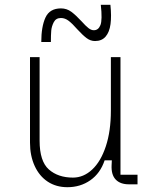

<svg xmlns="http://www.w3.org/2000/svg" viewBox="-20 -768 640 800"><path d="M105 -174V-530H145V-182Q145 -96 183.5 -62Q222 -28 284 -28Q328 -28 364 -61.5Q400 -95 421 -158.5Q442 -222 442 -307V-530H482V-40H553V0H517Q481 0 462 -20Q443 -40 445 -80L446 -100H416Q398 -46 356.5 -17Q315 12 261 12Q214 12 179 -11Q144 -34 124.5 -76.5Q105 -119 105 -174ZM234 -733Q258 -733 277 -719Q296 -705 320 -679Q337 -660 348.5 -651Q360 -642 371 -642Q390 -642 398.5 -663.5Q407 -685 400 -748H440Q445 -701 440.5 -667.5Q436 -634 420 -615.5Q404 -597 376 -597Q357 -597 340.5 -609.5Q324 -622 302 -646Q282 -669 266.5 -681Q251 -693 234 -693Q213 -693 204 -675.5Q195 -658 193.5 -640Q192 -622 192 -593H152Q152 -657 169.5 -695Q187 -733 234 -733Z"/></svg>

Font: Fliege Mono Thin
Style: Regular
Weight: 100
Version: Version 0.020;Glyphs 3.3 (3306)